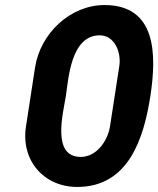

<svg xmlns="http://www.w3.org/2000/svg" viewBox="-20 -734 627 761"><path d="M394 -714C259 -714 140 -602 119 -467L83 -233C62 -98 154 7 286 7C490 7 550 -186 576 -353C601 -517 601 -714 394 -714ZM241 -353C251 -418 260 -594 375 -594C435 -594 461 -526 453 -473L416 -233C407 -176 363 -112 300 -112C184 -112 230 -284 241 -353Z"/></svg>

Font: Asimov Print
Style: Regular
Weight: 500
Designer: Google
Version: Version 2.000980: 2014